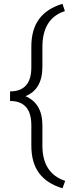

<svg xmlns="http://www.w3.org/2000/svg" viewBox="-20 -800 370 1017"><path d="M311 197.3Q229 172.9 187.5 117.7Q146 62.5 146 -28.8V-136.7Q146 -265.1 33.2 -265.1V-315.9Q146 -315.9 146 -443.4V-555.2Q146.5 -644.5 187.5 -699.7Q228.5 -754.9 311 -779.8L323.7 -741.2Q204.6 -703.1 204.6 -550.3V-446.3Q204.6 -326.2 114.7 -290.5Q204.6 -252.9 204.6 -135.3V-23.9Q206.5 118.7 325.2 158.2Z"/></svg>

Font: Vazir Thin FD
Style: Thin-FD
Weight: 100
Designer: Saber Rastikerdar
Foundry: Saber Rastikerdar
Version: Version 30.0.0